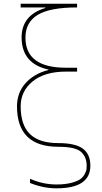

<svg xmlns="http://www.w3.org/2000/svg" viewBox="-20 -770 540 1020"><path d="M237.3 -400.4Q95.7 -431.6 94.7 -570.3Q94.7 -689.5 220.7 -727.5V-730.5H89.8V-750H389.6V-730.5Q245.1 -730.5 180.2 -690.9Q115.2 -651.4 115.2 -570.3Q115.2 -410.2 330.1 -410.2H389.6V-389.6H330.1Q217.8 -389.6 153.8 -337.9Q89.8 -286.1 89.8 -205.1Q89.8 -105.5 139.2 -57.6Q188.5 -9.8 290 -9.8Q379.9 -9.8 419.9 19.5Q460 48.8 460 110.4Q460 230.5 280.3 230.5Q210 230.5 139.6 202.1V179.7Q208 210 280.3 210Q325.2 210 357.4 201.7Q389.6 193.4 405.3 182.6Q420.9 171.9 429.7 155.3Q438.5 138.7 439.5 130.4Q440.4 122.1 440.4 110.4Q440.4 63.5 410.2 36.6Q379.9 9.8 290 9.8Q70.3 9.8 70.3 -205.1Q70.3 -276.4 114.7 -327.1Q159.2 -377.9 237.3 -398.4Z"/></svg>

Font: Mgen+ 1mn thin
Style: Regular
Weight: 100
Designer: [Source Han Sans]
Ryoko NISHIZUKA  (kana & ideographs); Paul D. Hunt (Latin, Greek & Cyrillic); Wenlong ZHANG  (bopomofo
Version: Version 1.059.20150602